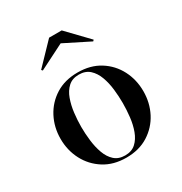

<svg xmlns="http://www.w3.org/2000/svg" viewBox="-164 -806 887 937"><g transform="rotate(-30 279.5 -338.0)"><path d="M280 10Q208 10 155.8 -23Q103.5 -56 75 -110.5Q46.5 -165 46.5 -230Q46.5 -295 75 -349.5Q103.5 -404 155.8 -436.8Q208 -469.5 280 -469.5Q352 -469.5 404.2 -436.8Q456.5 -404 484.8 -349.5Q513 -295 513 -230Q513 -165 484.8 -110.5Q456.5 -56 404.2 -23Q352 10 280 10ZM280 -2.5Q317 -2.5 340 -23.5Q363 -44.5 375.5 -78.5Q388 -112.5 392.5 -152.5Q397 -192.5 397 -230Q397 -268 392.5 -307.8Q388 -347.5 375.5 -381.5Q363 -415.5 340 -436.5Q317 -457.5 280 -457.5Q243 -457.5 220 -436.5Q197 -415.5 184.8 -381.5Q172.5 -347.5 167.8 -307.8Q163 -268 163 -230Q163 -192.5 167.8 -152.5Q172.5 -112.5 184.8 -78.5Q197 -44.5 220 -23.5Q243 -2.5 280 -2.5ZM138.5 -562.5 132.5 -569 245 -686H316L428.5 -569L422.5 -562.5L280 -634Z"/></g></svg>

Font: Bodoni Moda 18pt Medium
Style: Regular
Weight: 500
Designer: Owen Earl
Foundry: indestructible type
Version: Version 2.004